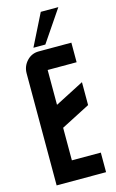

<svg xmlns="http://www.w3.org/2000/svg" viewBox="-134 -943 603 995"><g transform="rotate(-15 167.5 -445.0)"><path d="M172.4 -720.2H108.4L193.4 -890.1H287.6ZM305.2 -589.8H149.9V-402.8L305.2 -482.9V-359.9L149.9 -279.8V-105H305.2V0H40V-600.1Q40 -639.6 66.4 -667.5Q92.3 -694.8 129.9 -694.8H305.2Z"/></g></svg>

Font: Horta
Style: Regular
Weight: 600
Width: 3
Version: Version 0.11